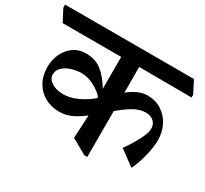

<svg xmlns="http://www.w3.org/2000/svg" viewBox="-187 -871 1200 1125"><g transform="rotate(30 413.0 -309.0)"><path d="M515 -564V-390Q583 -444 642 -444Q696 -444 737.5 -417.5Q779 -391 802 -345.5Q825 -300 825 -245Q825 -202 810.5 -141.5Q796 -81 771 -29L668 -105Q699 -146 728 -200.5Q757 -255 757 -286Q757 -315 737 -333.5Q717 -352 683 -352Q643 -352 601.5 -328Q560 -304 515 -265V45H495L392 -13L400 -167L398 -168Q356 -136 319.5 -119Q283 -102 238 -102Q186 -102 143 -125Q100 -148 74.5 -192Q49 -236 49 -296Q49 -342 67.5 -383.5Q86 -425 122 -451Q158 -477 208 -477Q272 -477 316 -441Q360 -405 394 -346V-562H-2L-44 -643V-663H828L870 -581V-562ZM201 -202Q253 -202 302 -224.5Q351 -247 394 -283V-290Q374 -316 330.5 -339.5Q287 -363 243 -364Q211 -364 177.5 -354Q144 -344 121 -323.5Q98 -303 98 -273Q98 -243 129 -223Q160 -203 200 -203Z"/></g></svg>

Font: Martel ExtraBold
Style: Regular
Weight: 800
Designer: Dan Reynolds
Foundry: Dan Reynolds
Version: Version 1.001; ttfautohint (v1.1) -l 5 -r 5 -G 72 -x 0 -D la